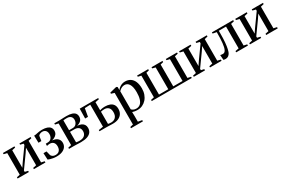

<svg xmlns="http://www.w3.org/2000/svg" viewBox="136 -1820 4990 3341"><g transform="rotate(-30 2631.0 -149.5)"><path d="M18 0V-24.5L83 -39V-473L18.5 -488.5V-512.5H250V-488.5L182.5 -473V-121L234.5 -198.5L412 -446.5V-473L349.5 -488.5V-512.5H575.5V-488.5L511.5 -473V-39L576.5 -24.5V0H344.5V-24.5L412 -39V-391.5L358.5 -311.5L182.5 -65.5V-38.5L243.5 -24.5V0Z M798.5 8.5Q762 8.5 730.5 3Q699 -2.5 674.5 -10Q650 -17.5 634 -24.5L627.5 -157H689L710.5 -70Q717.5 -54.5 739.2 -39Q761 -23.5 797.5 -23.5Q831.5 -23.5 854.8 -37.5Q878 -51.5 889.8 -77.2Q901.5 -103 901.5 -137.5Q901.5 -190.5 875.2 -217.8Q849 -245 803 -245Q794 -245 783 -243.5Q772 -242 761.5 -240Q751 -238 744 -235.5L745 -280L792.5 -281Q818 -281.5 838.8 -295.5Q859.5 -309.5 872 -334.8Q884.5 -360 884.5 -393.5Q884.5 -424 873.8 -445.8Q863 -467.5 843.2 -479.2Q823.5 -491 796 -491Q770.5 -491 748 -481Q725.5 -471 716.5 -456L701.5 -358H643.5L639.5 -502Q659 -502 676.2 -505.2Q693.5 -508.5 711.8 -512.8Q730 -517 752.8 -520.2Q775.5 -523.5 806.5 -523.5Q867 -523.5 907.5 -509.5Q948 -495.5 968.5 -468.5Q989 -441.5 989 -402.5Q989 -361.5 967.8 -333Q946.5 -304.5 909 -288Q871.5 -271.5 823 -265.5L839 -276Q889.5 -276 928.2 -261.2Q967 -246.5 988.8 -217.2Q1010.5 -188 1010.5 -145.5Q1010.5 -101 986.5 -66.2Q962.5 -31.5 915.2 -11.5Q868 8.5 798.5 8.5Z M1290.5 4Q1266.5 4 1239.8 3Q1213 2 1188.8 1Q1164.5 0 1147 0H1050V-24L1115 -38.5V-473.5L1050.5 -488V-512.5H1151Q1169.5 -512.5 1193.2 -513.8Q1217 -515 1243.5 -516Q1270 -517 1295 -517Q1362.5 -517 1404.5 -503.2Q1446.5 -489.5 1466 -463Q1485.5 -436.5 1485.5 -399Q1485.5 -349 1454.8 -318.8Q1424 -288.5 1372 -277Q1419 -274.5 1452.5 -259.2Q1486 -244 1503.5 -217Q1521 -190 1521 -152Q1521 -104 1496.8 -69Q1472.5 -34 1421.5 -15Q1370.5 4 1290.5 4ZM1282.5 -30Q1348 -30 1382.2 -61.2Q1416.5 -92.5 1416.5 -144Q1416.5 -197.5 1384.8 -222.8Q1353 -248 1303.5 -248H1213.5V-37.5Q1221 -35.5 1232.2 -34Q1243.5 -32.5 1256.5 -31.2Q1269.5 -30 1282.5 -30ZM1213.5 -280.5H1290.5Q1320.5 -280.5 1342.2 -296.2Q1364 -312 1375.8 -337.8Q1387.5 -363.5 1387.5 -393Q1387.5 -419 1376.2 -439.2Q1365 -459.5 1342.5 -471.2Q1320 -483 1286.5 -483Q1266 -483 1247 -481.8Q1228 -480.5 1213.5 -478.5Z M1934 3.5Q1921.5 3.5 1903 3Q1884.5 2.5 1864.5 1.8Q1844.5 1 1826 0.5Q1807.5 0 1793 0H1663V-24L1755 -38.5V-481L1643 -476.5L1615 -317H1557.5L1561.5 -512.5H1932V-488L1855 -472.5V-309.5Q1868 -314.5 1883.8 -318Q1899.5 -321.5 1918.2 -323.8Q1937 -326 1959 -326Q2013 -326 2054.8 -310.2Q2096.5 -294.5 2119.8 -260.8Q2143 -227 2143 -174Q2143 -119.5 2118.2 -79.8Q2093.5 -40 2046.8 -18.2Q2000 3.5 1934 3.5ZM1914.5 -30Q1972.5 -30 2006.2 -65Q2040 -100 2040 -166Q2040 -229.5 2008.8 -260Q1977.5 -290.5 1927.5 -290.5Q1907.5 -290.5 1888.2 -288Q1869 -285.5 1855 -281.5V-37Q1866 -34.5 1881.5 -32.2Q1897 -30 1914.5 -30Z M2164 228.5V204L2225.5 189V-446.5L2162 -465.5V-488L2288 -520H2306.5L2321.5 -507.5L2321 -446.5Q2330.5 -461 2351.8 -480.2Q2373 -499.5 2405 -514Q2437 -528.5 2477.5 -528.5Q2539 -528.5 2583.5 -499.8Q2628 -471 2651.8 -414.8Q2675.5 -358.5 2675.5 -276.5Q2675.5 -213.5 2656.5 -160.8Q2637.5 -108 2603 -69.5Q2568.5 -31 2523 -10Q2477.5 11 2424.5 11Q2392 11 2363.5 5.5Q2335 0 2322 -5.5L2324 76.5V189.5L2404 204V228.5ZM2418.5 -20.5Q2465.5 -20.5 2497.8 -48Q2530 -75.5 2547 -130.2Q2564 -185 2564 -266.5Q2564 -323.5 2554.8 -364Q2545.5 -404.5 2528.8 -430Q2512 -455.5 2489.8 -467.8Q2467.5 -480 2442 -480Q2412.5 -480 2389.2 -469.8Q2366 -459.5 2349.5 -446Q2333 -432.5 2324 -422V-60.5Q2333 -46.5 2357.8 -33.5Q2382.5 -20.5 2418.5 -20.5Z M2713 0V-24L2778 -38.5V-473.5L2714 -488.5V-512.5H2937V-488.5L2878.5 -473.5V-35H3065V-473.5L3004 -488.5V-512.5H3224V-488.5L3165 -473.5V-35H3352V-473.5L3291 -488.5V-512.5H3516.5V-488.5L3452 -473.5V-38.5L3517 -24V0Z M3557.5 0V-24.5L3622.5 -39V-473L3558 -488.5V-512.5H3789.5V-488.5L3722 -473V-121L3774 -198.5L3951.5 -446.5V-473L3889 -488.5V-512.5H4115V-488.5L4051 -473V-39L4116 -24.5V0H3884V-24.5L3951.5 -39V-391.5L3898 -311.5L3722 -65.5V-38.5L3783 -24.5V0Z M4192.5 8.5Q4179.5 8.5 4169.2 6.5Q4159 4.5 4151.5 2L4144.5 -97.5Q4154.5 -95 4170 -93.2Q4185.5 -91.5 4198.5 -91.5Q4234 -91.5 4254.5 -133.2Q4275 -175 4283.8 -259.5Q4292.5 -344 4292.5 -473.5L4217 -488.5V-512.5H4645V-488L4580.5 -473V-38.5L4645.5 -24.5V0H4409.5V-24.5L4480.5 -38.5V-476.5H4335V-422.5Q4335 -317 4328.2 -243.5Q4321.5 -170 4311 -124Q4300.5 -78 4289.5 -55Q4274 -24.5 4250.2 -8Q4226.5 8.5 4192.5 8.5Z M4686 0V-24.5L4751 -39V-473L4686.5 -488.5V-512.5H4918V-488.5L4850.5 -473V-121L4902.5 -198.5L5080 -446.5V-473L5017.5 -488.5V-512.5H5243.5V-488.5L5179.5 -473V-39L5244.5 -24.5V0H5012.5V-24.5L5080 -39V-391.5L5026.5 -311.5L4850.5 -65.5V-38.5L4911.5 -24.5V0Z"/></g></svg>

Font: Merriweather 120pt
Style: Regular
Weight: 400
Version: Version 2.100